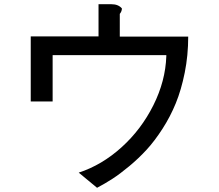

<svg xmlns="http://www.w3.org/2000/svg" viewBox="-20 -766 1040 912"><path d="M354 54Q464 18 557.5 -66.5Q651 -151 708.5 -266Q766 -381 770 -499V-504H230V-284H126V-593H448V-746H509Q542 -746 559 -726Q559 -712 549 -700V-592H874Q874 -503 857.5 -421Q841 -339 815 -275.5Q789 -212 752 -154.5Q715 -97 677 -55.5Q639 -14 594.5 23Q550 60 514.5 83Q479 106 441 126Z"/></svg>

Font: cwTeXHei
Style: Medium
Weight: 500
Version: Version 1.17